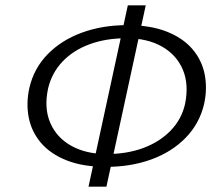

<svg xmlns="http://www.w3.org/2000/svg" viewBox="-20 -688 821 718"><path d="M377 -64Q291 -64 230 -88Q169 -112 133.5 -153.5Q98 -195 87.5 -248.5Q77 -302 90 -360Q107 -433 158.5 -485.5Q210 -538 286.5 -566Q363 -594 455 -594Q542 -594 603 -570Q664 -546 699.5 -504.5Q735 -463 745.5 -409.5Q756 -356 743 -298Q726 -226 674.5 -173Q623 -120 546.5 -92Q470 -64 377 -64ZM379 -112Q456 -112 517 -135Q578 -158 618.5 -200Q659 -242 672 -299Q687 -373 663.5 -428Q640 -483 585.5 -514Q531 -545 452 -545Q376 -545 315 -522.5Q254 -500 214 -458Q174 -416 160 -358Q144 -284 168 -228.5Q192 -173 247 -142.5Q302 -112 379 -112ZM311 10 458 -668H525L378 10Z"/></svg>

Font: Ysabeau
Style: Italic
Weight: 400
Italic angle: -12°
Designer: Christian Thalmann (Catharsis Fonts)
Version: Version 2.000;gftools[0.9.27.dev2+g8671c4b]